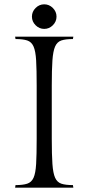

<svg xmlns="http://www.w3.org/2000/svg" viewBox="-20 -870 410 890"><path d="M220 -474V-226Q220 -153 223 -110Q226 -67 235.5 -46Q245 -25 264.5 -18.5Q284 -12 318 -12L320 0H50L52 -12Q86 -12 106 -18.5Q126 -25 135.5 -46Q145 -67 147.5 -110Q150 -153 150 -226V-474Q150 -547 147.5 -590Q145 -633 135.5 -654.5Q126 -676 106 -682.5Q86 -689 52 -689L50 -700H320L318 -689Q284 -689 264.5 -682.5Q245 -676 235.5 -654.5Q226 -633 223 -590Q220 -547 220 -474ZM128 -793Q128 -816 145 -833Q162 -850 185 -850Q208 -850 225 -833Q242 -816 242 -793Q242 -770 225 -753Q208 -736 185 -736Q162 -736 145 -753Q128 -770 128 -793Z"/></svg>

Font: Gilda Display
Style: Regular
Weight: 400
Designer: Eduardo Rodriguez Tunni
Foundry: Eduardo Rodriguez Tunni
Version: Version 1.002; ttfautohint (v1.8.4.7-5d5b);gftools[0.9.22]